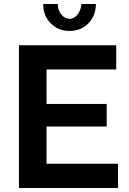

<svg xmlns="http://www.w3.org/2000/svg" viewBox="-20 -935 641 955"><path d="M567 -120.6V0H74.2V-710H558V-589.4H211.5V-418H510.7V-305.6H211.5V-120.6ZM325.9 -841.2Q348.3 -841.2 365.3 -862.3Q382.2 -883.4 385.2 -915.1H456.9Q456.9 -857.3 420 -819.2Q383.2 -781.1 325.9 -781.1Q269.1 -781.1 232 -819.2Q194.9 -857.3 194.9 -915.1H267.1Q267.1 -885.4 284.8 -863.3Q302.5 -841.2 325.9 -841.2Z"/></svg>

Font: Raleway Thin
Style: Regular
Weight: 100
Designer: Matt McInerney, Pablo Impallari, Rodrigo Fuenzalida
Foundry: Matt McInerney, Pablo Impallari, Rodrigo Fuenzalida
Version: Version 4.026